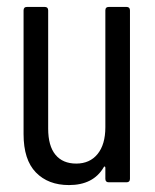

<svg xmlns="http://www.w3.org/2000/svg" viewBox="-20 -526 446 554"><path d="M48 -139V-496Q48 -506 58 -506H109Q119 -506 119 -496V-155Q119 -105 140 -79.5Q161 -54 200 -54Q239 -54 261.5 -81.5Q284 -109 284 -159V-496Q284 -506 294 -506H345Q355 -506 355 -496V-10Q355 0 345 0H294Q284 0 284 -10V-42Q284 -45 282 -45.5Q280 -46 279 -43Q249 8 179 8Q119 8 83.5 -28.5Q48 -65 48 -139Z"/></svg>

Font: Barlow Condensed
Style: Regular
Weight: 400
Width: 3
Designer: Jeremy Tribby
Foundry: Tribby Type
Version: Version 1.500